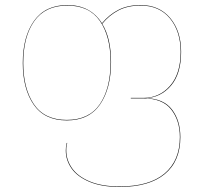

<svg xmlns="http://www.w3.org/2000/svg" viewBox="-20 -547 816 759"><path d="M693 -5Q693 90 631.5 141Q570 192 453 192Q381 192 333 171.5Q285 151 262.5 118.5Q240 86 240 48Q240 28 244 18H246Q242 26 242 48Q242 85 264.5 117.5Q287 150 334.5 170Q382 190 453 190Q570 190 630.5 139Q691 88 691 -5Q691 -71 656.5 -114.5Q622 -158 547 -158H497V-160H547Q610 -160 652 -207.5Q694 -255 694 -342Q694 -423 652 -474Q610 -525 536 -525Q485 -525 448.5 -506Q412 -487 384 -453Q419 -396 419 -302Q419 -197 375.5 -134Q332 -71 244 -71Q156 -71 113 -133.5Q70 -196 70 -298Q70 -402 114.5 -464.5Q159 -527 246 -527Q338 -527 383 -455Q411 -489 448 -508Q485 -527 536 -527Q610 -527 653 -475.5Q696 -424 696 -342Q696 -255 655.5 -208Q615 -161 555 -159Q626 -158 659.5 -114.5Q693 -71 693 -5ZM417 -302Q417 -403 375 -464Q333 -525 246 -525Q159 -525 115.5 -463.5Q72 -402 72 -298Q72 -197 114 -135Q156 -73 244 -73Q332 -73 374.5 -135Q417 -197 417 -302Z"/></svg>

Font: FiraGO Two
Style: Regular
Weight: 100
Designer: bBox Type
Foundry: bBox Type GmbH
Version: Version 1.001